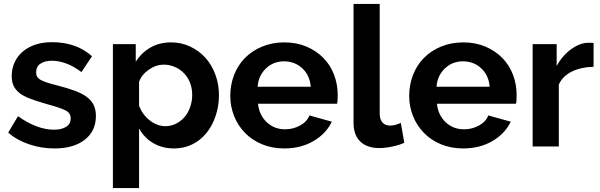

<svg xmlns="http://www.w3.org/2000/svg" viewBox="-20 -750 3073 983"><path d="M471 -156Q471 -189 459.5 -212.5Q448 -236 424 -254Q401 -271 364 -285Q327 -299 268 -314Q214 -327 188 -341Q176 -348 170.5 -357Q165 -366 165 -380Q165 -409 187 -424Q209 -439 245 -439Q320 -439 397 -381L451 -462Q371 -534 246 -534Q156 -534 99 -488Q71 -465 55.5 -432.5Q40 -400 40 -361Q40 -331 50 -310Q60 -289 82 -272Q102 -257 136.5 -244Q171 -231 227 -215Q287 -199 315 -185Q342 -172 342 -144Q342 -116 319 -101Q296 -86 256 -86Q170 -86 72 -155L22 -71Q67 -32 129.5 -11Q192 10 259 10Q357 10 414 -34.5Q471 -79 471 -156Z M1037 -69Q1067 -106 1084 -156.5Q1101 -207 1101 -263Q1101 -317 1083 -367Q1065 -417 1032 -454Q998 -491 953 -512Q908 -533 856 -533Q797 -533 751 -507Q705 -481 675 -434V-524H558V213H692V-92Q719 -44 765 -17Q811 10 872 10Q921 10 963.5 -10.5Q1006 -31 1037 -69ZM692 -208V-331Q705 -368 743 -394Q779 -419 819 -419Q849 -419 876 -407Q903 -395 923 -374Q964 -330 964 -263Q964 -232 954 -203Q944 -174 926 -152Q907 -130 881.5 -117Q856 -104 827 -104Q785 -104 747.5 -133Q710 -162 692 -208Z M1679 -127 1564 -159Q1552 -127 1516.5 -107.5Q1481 -88 1440 -88Q1385 -88 1347 -123Q1307 -160 1301 -219H1706Q1709 -230 1709 -264Q1709 -318 1690.5 -367Q1672 -416 1637 -452Q1600 -490 1549 -511.5Q1498 -533 1436 -533Q1374 -533 1322 -511.5Q1270 -490 1233 -452Q1197 -415 1178 -365Q1159 -315 1159 -259Q1159 -205 1178.5 -156Q1198 -107 1234 -70Q1271 -32 1322.5 -11Q1374 10 1435 10Q1520 10 1584.5 -27.5Q1649 -65 1679 -127ZM1342 -400Q1380 -436 1434 -436Q1489 -436 1527.5 -400.5Q1566 -365 1571 -306H1299Q1303 -363 1342 -400Z M1922 8Q1952 8 1988 0.5Q2024 -7 2050 -19L2032 -121Q2002 -107 1978 -107Q1952 -107 1938 -123Q1924 -139 1924 -168V-730H1790V-121Q1790 -59 1824.5 -25.5Q1859 8 1922 8Z M2595 -127 2480 -159Q2468 -127 2432.5 -107.5Q2397 -88 2356 -88Q2301 -88 2263 -123Q2223 -160 2217 -219H2622Q2625 -230 2625 -264Q2625 -318 2606.5 -367Q2588 -416 2553 -452Q2516 -490 2465 -511.5Q2414 -533 2352 -533Q2290 -533 2238 -511.5Q2186 -490 2149 -452Q2113 -415 2094 -365Q2075 -315 2075 -259Q2075 -205 2094.5 -156Q2114 -107 2150 -70Q2187 -32 2238.5 -11Q2290 10 2351 10Q2436 10 2500.5 -27.5Q2565 -65 2595 -127ZM2258 -400Q2296 -436 2350 -436Q2405 -436 2443.5 -400.5Q2482 -365 2487 -306H2215Q2219 -363 2258 -400Z M3009 -531H2992Q2950 -531 2904 -498Q2858 -464 2830 -412V-524H2707V0H2841V-317Q2861 -361 2908.5 -384Q2956 -407 3019 -408V-530Q3016 -531 3009 -531Z"/></svg>

Font: RT Raleway Bold
Style: Regular
Weight: 400
Designer: Matt McInerney, Pablo Impallari, Rodrigo Fuenzalida — Edited by Milan Moffatt in April 2016
Foundry: Matt McInerney, Pablo Impallari, Rodrigo Fuenzalida — Edited by Milan Moffatt in April 2016
Version: Version 3.001